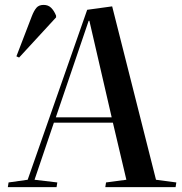

<svg xmlns="http://www.w3.org/2000/svg" viewBox="-20 -764 743 784"><path d="M438 -738 617 -30 700 -19 697 0H410L413 -19L496 -30L441 -263H200L121 -30L214 -19L211 0H12L15 -19L93 -30L336 -724ZM208 -285H436L345 -679H342ZM58 -529 47 -534 110 -698Q119 -721 129 -732.5Q139 -744 158 -744Q177 -744 189 -732Q201 -720 209 -700V-693Z"/></svg>

Font: Literata 72pt Medium
Style: Italic
Weight: 500
Italic angle: -2°
Designer: Latin by Veronika Burian and Jose Scaglione. Greek by Irene Vlachou. Cyrillic by Vera Evstafieva
Foundry: TypeTogether
Version: Version 3.002